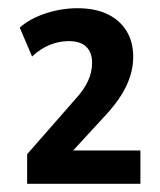

<svg xmlns="http://www.w3.org/2000/svg" viewBox="-20 -729 390 467"><path d="M46 -282V-354L163.5 -488Q183.5 -509.5 193.8 -531.5Q204 -553.5 204 -576Q204 -601.5 189.8 -615.2Q175.5 -629 147 -629Q124 -629 101 -619.8Q78 -610.5 58 -591.5L28 -662Q53 -684 91.2 -696.5Q129.5 -709 168.5 -709Q211 -709 241 -694.8Q271 -680.5 287.5 -654Q304 -627.5 304 -591Q304 -556 288 -521.5Q272 -487 238 -450L145 -349L144 -363H321.5V-282Z"/></svg>

Font: Nunito Sans 12pt ExtraLight SemiCondensed
Style: Regular
Weight: 200
Width: 4
Version: Version 3.101;gftools[0.9.27]